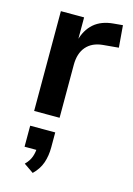

<svg xmlns="http://www.w3.org/2000/svg" viewBox="-121 -568 634 918"><g transform="rotate(15 196.5 -109.0)"><path d="M66 0V-494H181V-377H178Q192 -433 228.5 -465Q265 -497 326 -502L370 -506L379 -397L302 -390Q249 -385 220.5 -352Q192 -319 192 -262V0ZM136 288 88 255Q109 234 117 211Q125 188 125 163L150 177H66V73H190V147Q190 189 178 224Q166 259 136 288Z"/></g></svg>

Font: Nunito Sans 10pt SemiCondensed
Style: Bold
Weight: 700
Width: 4
Designer: Vernon Adams
Foundry: Vernon Adams
Version: Version 3.101;gftools[0.9.27]